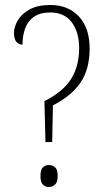

<svg xmlns="http://www.w3.org/2000/svg" viewBox="-20 -744 424 769"><path d="M158 -339Q232 -376 264.5 -427.5Q297 -479 297 -551Q297 -615 267.5 -654.5Q238 -694 182 -694Q140 -694 115.5 -676.5Q91 -659 80.5 -629.5Q70 -600 70 -565Q56 -565 46 -576Q36 -587 36 -612Q36 -636 51 -662Q66 -688 98 -706Q130 -724 182 -724Q253 -724 296 -678Q339 -632 339 -550Q339 -466 302 -412.5Q265 -359 192 -322L189 -175H162ZM175 5Q162 5 152 -4.5Q142 -14 142 -39Q142 -65 152 -74Q162 -83 175 -83Q190 -83 200.5 -74Q211 -65 211 -39Q211 -14 200.5 -4.5Q190 5 175 5Z"/></svg>

Font: Noto Serif Condensed ExtraLight
Style: Regular
Weight: 200
Width: 3
Designer: Monotype Design Team
Foundry: Monotype Imaging Inc.
Version: Version 2.013; ttfautohint (v1.8.4.7-5d5b)